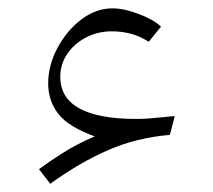

<svg xmlns="http://www.w3.org/2000/svg" viewBox="-20 -452 506 457"><path d="M205.6 -127.4Q143.1 -149.9 118.9 -180.9Q94.7 -211.9 94.7 -253.4Q94.7 -296.4 116.5 -337.4Q138.2 -378.4 173.1 -405.3Q208 -432.1 247.6 -432.1Q274.9 -432.1 309.8 -418.9Q344.7 -405.8 363.3 -388.7L334 -352.5Q296.4 -377.4 246.1 -377.4Q212.4 -377.4 184.6 -362.8Q156.7 -348.1 140.1 -323.7Q123.5 -299.3 123.5 -269Q123.5 -168.9 305.2 -168.9Q323.7 -168.9 342.5 -170.7Q361.3 -172.4 396 -175.8L384.3 -130.9Q306.2 -124.5 238 -95Q169.9 -65.4 99.6 -14.6L72.8 -49.3Q95.7 -66.4 129.4 -87.9Q163.1 -109.4 205.6 -127.4Z"/></svg>

Font: Pinar-FD Light
Style: Regular
Weight: 300
Designer: Amin Abedi
Version: Version 2.000